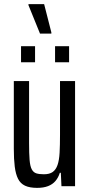

<svg xmlns="http://www.w3.org/2000/svg" viewBox="-20 -903 435 931"><path d="M160 8Q124 8 101.5 -2.5Q79 -13 67.5 -36Q56 -59 51.5 -95Q47 -131 47 -182V-510H121V-209Q121 -158 123.5 -127.5Q126 -97 134 -82Q142 -67 156 -62.5Q170 -58 193 -58Q220 -58 235.5 -69Q251 -80 259 -103Q267 -126 269 -162.5Q271 -199 271 -250V-510H344V0H278L275 -65H270Q263 -42 249 -25.5Q235 -9 213 -0.5Q191 8 160 8ZM82 -601V-679H150V-601ZM247 -601V-679H315V-601ZM174 -740 118 -878V-883H194L229 -746V-740Z"/></svg>

Font: Saira ExtraCondensed Medium
Style: Regular
Weight: 500
Width: 2
Designer: Hector Gatti with collaboration of the Omnibus-Type team
Foundry: Omnibus-Type
Version: Version 1.101